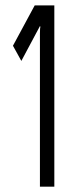

<svg xmlns="http://www.w3.org/2000/svg" viewBox="-20 -696 251 716"><path d="M59.6 -468.8 28.3 -525.4 109.4 -675.8H182.6V0H128.9V-570.3Q128.9 -592.8 130.9 -595.7L128.9 -598.6Z"/></svg>

Font: Vancouver Drive
Style: Regular
Weight: 400
Designer: Valery Zaveryaev
Foundry: Cyreal (www.cyreal.org)
Version: Version 1.06